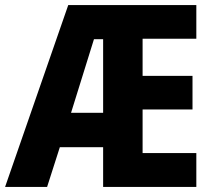

<svg xmlns="http://www.w3.org/2000/svg" viewBox="-22 -734 839 754"><path d="M749 0V-133H538V-304H734V-436H538V-582H749V-714H246L-2 0H163L213 -156H383V0ZM257 -291 347 -580H383V-291Z"/></svg>

Font: Noto Sans Sinhala UI Condensed ExtraBold
Style: Regular
Weight: 800
Width: 3
Designer: Jelle Bosma - Monotype Design Team
Foundry: Monotype Imaging Inc.
Version: Version 2.006